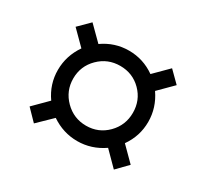

<svg xmlns="http://www.w3.org/2000/svg" viewBox="-106 -693 857 799"><g transform="rotate(30 323.0 -294.0)"><path d="M323.2 -77.1Q255.9 -77.1 198.2 -116.2L130.9 -50.8L80.1 -103L146 -168.9Q106 -225.6 106 -293.9Q106 -361.8 146 -419.9L80.1 -485.8L131.8 -537.1L198.2 -471.2Q254.9 -511.2 323.2 -511.2Q391.6 -511.2 448.2 -471.2L514.2 -537.1L565.9 -485.8L500 -419.9Q540 -361.8 540 -293.9Q540 -225.6 500 -168.9L565.9 -103L515.1 -50.8L449.2 -117.2Q391.1 -77.1 323.2 -77.1ZM221.4 -193.1Q263.7 -150.9 323.2 -150.9Q382.8 -150.9 424.3 -192.9Q465.8 -234.9 465.8 -294.9Q465.8 -355 424.6 -396.5Q383.3 -438 323.2 -438Q263.2 -438 221.2 -396.2Q179.2 -354.5 179.2 -294.9Q179.2 -235.4 221.4 -193.1Z"/></g></svg>

Font: Uncut Sans
Style: Regular
Weight: 400
Designer: Kasper Nordkvist
Foundry: UNCUT.wtf
Version: Version 1.304;Glyphs 3.2 (3246)